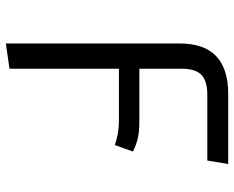

<svg xmlns="http://www.w3.org/2000/svg" viewBox="-92 -488 798 655"><g transform="rotate(90 307.5 -161.0)"><path d="M475.4 -153.3Q458.5 -159 438.2 -163.1Q417.9 -167.2 384.6 -167.2H214.9V206.2L128.7 218.5V-372.8Q128.7 -458.5 172.3 -499.2Q215.9 -540 300 -540H540L528.2 -468.7H303.1Q255.9 -468.7 235.4 -448.2Q214.9 -427.7 214.9 -380.5V-236.9H392.8Q430.3 -236.9 452.8 -231.5Q475.4 -226.2 497.4 -214.9Z"/></g></svg>

Font: FiraCode Nerd Font
Style: Regular
Weight: 400
Designer: Carrois Corporate, Edenspiekermann AG, Nikita Prokopov
Foundry: Carrois Corporate, Edenspiekermann AG, Nikita Prokopov
Version: Version 6.002;Nerd Fonts 2.1.0